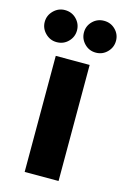

<svg xmlns="http://www.w3.org/2000/svg" viewBox="-151 -746 525 799"><g transform="rotate(15 111.5 -347.0)"><path d="M27 -694Q-1 -694 -21.5 -673.5Q-42 -653 -42 -625Q-42 -597 -21.5 -576.5Q-1 -556 27 -556Q57 -556 77 -576.5Q97 -597 97 -625Q97 -653 77 -673.5Q57 -694 27 -694ZM196 -693Q167 -693 147 -673Q127 -653 127 -625Q127 -597 147 -576.5Q167 -556 196 -556Q225 -556 245 -576.5Q265 -597 265 -625Q265 -653 245 -673Q225 -693 196 -693ZM39 0H185V-500H39Z"/></g></svg>

Font: Advent Pro ExtraBold
Style: Regular
Weight: 800
Designer: VivaRado, Andreas Kalpakidis
Foundry: VivaRado, Andreas Kalpakidis
Version: Version 3.000